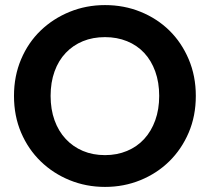

<svg xmlns="http://www.w3.org/2000/svg" viewBox="-20 -728 825 755"><path d="M750 -351Q750 -272 722 -206.5Q694 -141 645.5 -93.5Q597 -46 532 -19.5Q467 7 393 7Q319 7 254 -19.5Q189 -46 140 -93.5Q91 -141 63 -206.5Q35 -272 35 -351Q35 -429 63 -495Q91 -561 140 -608Q189 -655 254 -681.5Q319 -708 393 -708Q468 -708 533 -681.5Q598 -655 646 -608Q694 -561 722 -495Q750 -429 750 -351ZM179 -351Q179 -298 194.5 -255Q210 -212 238.5 -181.5Q267 -151 306 -134.5Q345 -118 393 -118Q440 -118 479.5 -134.5Q519 -151 547 -181.5Q575 -212 590.5 -255Q606 -298 606 -351Q606 -404 590.5 -447Q575 -490 547 -520Q519 -550 479.5 -566Q440 -582 393 -582Q345 -582 306 -566Q267 -550 238.5 -520Q210 -490 194.5 -447Q179 -404 179 -351Z"/></svg>

Font: Poppins SemiBold
Style: Regular
Weight: 600
Designer: Ninad Kale (Devanagari), Jonny Pinhorn (Latin)
Foundry: Indian Type Foundry
Version: Version 3.002 2017